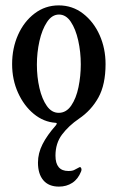

<svg xmlns="http://www.w3.org/2000/svg" viewBox="-20 -445 437 713"><path d="M199 248Q161 248 141 224.5Q121 201 121 159Q121 124 138 90.5Q155 57 187 21Q195 11 186 11Q142 8 105.5 -22Q69 -52 47 -100.5Q25 -149 25 -207Q25 -266 47 -315.5Q69 -365 108.5 -395Q148 -425 198 -425Q249 -425 288.5 -394.5Q328 -364 350 -314.5Q372 -265 372 -207Q372 -131 345.5 -83Q319 -35 273 -4Q235 22 210.5 54.5Q186 87 186 133Q186 190 234 190Q249 190 256 186Q263 182 275 176Q279 174 281.5 179.5Q284 185 281 192Q270 220 248.5 234Q227 248 199 248ZM198 -26Q226 -26 244.5 -53Q263 -80 271.5 -121.5Q280 -163 280 -206Q280 -252 270.5 -294.5Q261 -337 243 -364Q225 -391 199 -391Q173 -391 154.5 -363Q136 -335 126.5 -292.5Q117 -250 117 -205Q117 -159 126.5 -118Q136 -77 154 -51.5Q172 -26 198 -26Z"/></svg>

Font: Junicode Two Beta Condensed Medium
Style: Regular
Weight: 500
Width: 3
Designer: Peter S. Baker
Foundry: Briery Creek Software
Version: Version 1.053; ttfautohint (v1.8.4)